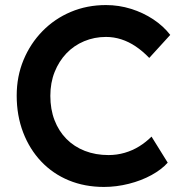

<svg xmlns="http://www.w3.org/2000/svg" viewBox="-20 -729 724 759"><path d="M46 -351Q46 -427 73 -492Q100 -557 148 -606Q196 -655 260 -682Q324 -709 399 -709Q450 -709 498 -694Q546 -679 586 -652.5Q626 -626 653 -591L570 -500Q544 -527 516.5 -545.5Q489 -564 459.5 -573.5Q430 -583 399 -583Q353 -583 312.5 -566Q272 -549 242.5 -518Q213 -487 196 -444.5Q179 -402 179 -350Q179 -297 195.5 -254Q212 -211 242.5 -180Q273 -149 315.5 -132.5Q358 -116 409 -116Q442 -116 473 -125Q504 -134 530.5 -150.5Q557 -167 579 -189L643 -86Q619 -59 579 -37Q539 -15 489.5 -2.5Q440 10 391 10Q315 10 252 -16Q189 -42 143 -90.5Q97 -139 71.5 -205.5Q46 -272 46 -351Z"/></svg>

Font: Mach Medium
Style: Regular
Weight: 500
Version: Version 1.002